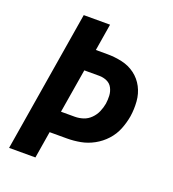

<svg xmlns="http://www.w3.org/2000/svg" viewBox="-134 -837 844 939"><g transform="rotate(20 288.0 -367.5)"><path d="M20 0H157L180 -140H270Q305 -140 340 -146.5Q375 -153 408 -171Q441 -189 466.5 -217Q492 -245 505.5 -279Q519 -313 525 -348Q531 -387 528 -426.5Q525 -466 507.5 -499.5Q490 -533 460 -555.5Q430 -578 392 -586.5Q354 -595 314 -595H255L278 -735H141ZM270 -253H198L236 -482H314Q335 -482 354 -473.5Q373 -465 382.5 -446.5Q392 -428 393 -407Q394 -386 391 -365Q387 -343 378 -322Q369 -301 352 -284Q335 -267 313.5 -260Q292 -253 270 -253Z"/></g></svg>

Font: Iosevka Sparkle Extrabold
Style: Italic
Weight: 800
Italic angle: -9°
Designer: Belleve Invis
Foundry: Belleve Invis
Version: Version 4.5.0; ttfautohint (v1.8.3)